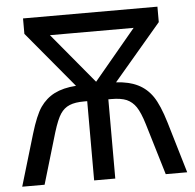

<svg xmlns="http://www.w3.org/2000/svg" viewBox="-51 -766 832 818"><g transform="rotate(-5 364.5 -357.0)"><path d="M77.1 -713.9V-647.9L276.9 -408.2C239.7 -405.8 209 -397.9 184.6 -385.7C159.7 -373 139.6 -355 123.5 -332C107.4 -308.6 92.3 -271.5 77.1 -221.2L11.2 0H106.9L171.9 -219.2C183.1 -255.4 193.8 -281.2 204.1 -296.4C224.6 -326.7 253.4 -338.9 306.2 -338.9H318.8V0H409.2V-338.9H422.9C449.7 -338.9 471.2 -335.4 487.3 -328.6C503.4 -321.3 516.6 -310.1 527.3 -294.4C538.1 -278.3 548.8 -253.4 559.1 -219.2L625 0H716.8C688.5 -94.7 667 -167.5 651.9 -218.3C636.7 -269 620.6 -306.6 604 -331.1C570.8 -379.4 522.9 -403.8 448.2 -408.2L651.9 -647.9V-713.9ZM185.1 -632.8H543L363.8 -418Z"/></g></svg>

Font: Noto Reveo Sans
Style: Regular
Weight: 400
Designer: Monotype Design team
Foundry: Monotype Imaging Inc.
Version: Version 1.04